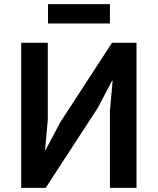

<svg xmlns="http://www.w3.org/2000/svg" viewBox="-20 -904 759 924"><path d="M82 0V-698H210V-328L197 -183H200L269 -314L519 -698H637V0H509V-370L522 -515H519L450 -384L200 0ZM211 -791V-884H509V-791Z"/></svg>

Font: IBM Plex Sans SemiBold
Style: Regular
Weight: 600
Designer: Mike Abbink, Paul van der Laan, Pieter van Rosmalen
Foundry: Bold Monday
Version: Version 3.201